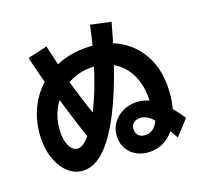

<svg xmlns="http://www.w3.org/2000/svg" viewBox="-139 -963 1158 1120"><g transform="rotate(-20 440.0 -403.5)"><path d="M455.6 -138.9Q455.6 -183.3 477.8 -218.9Q500 -254.4 538.9 -275Q577.8 -295.6 624.4 -295.6Q667.8 -295.6 707.2 -277.2Q746.7 -258.9 786.7 -218.3Q826.7 -177.8 872.2 -110L787.8 -18.9Q748.9 -88.9 720 -128.9Q691.1 -168.9 667.2 -185Q643.3 -201.1 617.8 -201.1Q591.1 -201.1 576.1 -187.2Q561.1 -173.3 561.1 -150Q561.1 -125.6 576.1 -111.1Q591.1 -96.7 617.8 -96.7Q652.2 -96.7 675 -120.6Q697.8 -144.4 707.8 -187.8H696.7Q701.1 -208.9 703.9 -238.3Q706.7 -267.8 706.7 -295.6Q706.7 -381.1 674.4 -444.4Q642.2 -507.8 583.9 -541.7Q525.6 -575.6 446.7 -575.6Q385.6 -575.6 332.2 -552.2Q278.9 -528.9 238.3 -487.8Q197.8 -446.7 176.1 -392.2Q154.4 -337.8 154.4 -274.4Q154.4 -240 162.8 -213.9Q171.1 -187.8 185.6 -172.8Q200 -157.8 218.9 -157.8Q248.9 -157.8 281.7 -192.2Q314.4 -226.7 350 -287.8Q385.6 -348.9 418.9 -431.7Q452.2 -514.4 481.1 -611.1Q510 -707.8 531.1 -812.2L655.6 -785.6Q605.6 -601.1 551.7 -459.4Q497.8 -317.8 441.7 -221.1Q385.6 -124.4 328.3 -75Q271.1 -25.6 211.1 -25.6Q161.1 -25.6 121.7 -57.8Q82.2 -90 58.9 -146.7Q35.6 -203.3 35.6 -274.4Q35.6 -364.4 66.7 -441.7Q97.8 -518.9 154.4 -575.6Q211.1 -632.2 287.8 -663.3Q364.4 -694.4 456.7 -694.4Q571.1 -694.4 655.6 -648.3Q740 -602.2 787.2 -518.9Q834.4 -435.6 834.4 -324.4Q834.4 -255.6 819.4 -195.6Q804.4 -135.6 776.1 -91.1Q747.8 -46.7 706.1 -21.1Q664.4 4.4 611.1 4.4Q566.7 4.4 531.1 -13.9Q495.6 -32.2 475.6 -64.4Q455.6 -96.7 455.6 -138.9ZM306.7 -167.8Q277.8 -253.3 251.7 -336.7Q225.6 -420 200 -506.7L194.4 -503.3Q176.7 -558.9 160.6 -620.6Q144.4 -682.2 127.8 -752.2L248.9 -780Q262.2 -724.4 273.3 -676.1Q284.4 -627.8 296.7 -582.2L291.1 -580Q316.7 -494.4 343.9 -407.8Q371.1 -321.1 405.6 -225.6Z"/></g></svg>

Font: Paperlogy 7 Bold
Style: Regular
Weight: 700
Designer: redesigned by Lee Juim, glyphs from Gmarket Sans & Montserrat
Foundry: PT&
Version: Version 1.001